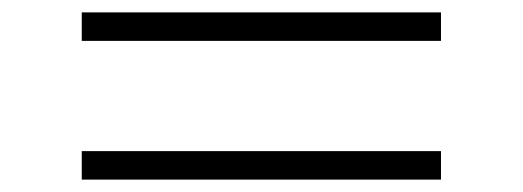

<svg xmlns="http://www.w3.org/2000/svg" viewBox="-20 -445 844 310"><path d="M112 -379V-425H692V-379ZM112 -155V-201H692V-155Z"/></svg>

Font: M PLUS 2 Thin Light
Style: Regular
Weight: 300
Version: Version 1.001